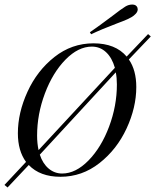

<svg xmlns="http://www.w3.org/2000/svg" viewBox="-36 -775 691 854"><path d="M484.7 -671Q414.5 -644.4 369.4 -622.6L363.7 -631.5Q397.6 -654.8 426.2 -676.2Q454.8 -697.6 463.7 -704Q503.2 -734.7 521.8 -746Q536.3 -754.8 552.4 -754.8Q569.4 -754.8 575 -741.9Q576.6 -737.1 576.6 -733.9Q576.6 -723.4 568.1 -714.1Q559.7 -704.8 548.4 -698.4Q533.1 -689.5 510.9 -681Q488.7 -672.6 484.7 -671ZM537.1 -510.5Q570.2 -462.9 570.2 -387.9Q570.2 -296.8 527 -203.6Q483.9 -110.5 406.5 -49.6Q329 11.3 233.1 11.3Q141.9 11.3 91.9 -41.1L-2.4 58.9L-16.1 47.6L79.8 -54.8Q43.5 -104 43.5 -182.3Q43.5 -273.4 86.3 -366.9Q129 -460.5 206 -521.4Q283.1 -582.3 379.8 -582.3Q477.4 -582.3 527.4 -523.4L622.6 -623.4L634.7 -612.9ZM129 -171.8Q129 -137.9 135.5 -107.3L475 -473.4Q462.1 -518.5 435.5 -543.1Q408.9 -567.7 372.6 -567.7Q312.1 -567.7 255.2 -509.7Q198.4 -451.6 163.7 -359.3Q129 -266.9 129 -171.8ZM483.9 -399.2Q483.9 -429 479 -453.2L141.1 -87.1Q154 -47.6 180.2 -25.4Q206.5 -3.2 240.3 -3.2Q300.8 -3.2 357.7 -61.3Q414.5 -119.4 449.2 -211.7Q483.9 -304 483.9 -399.2Z"/></svg>

Font: Playfair Display SC
Style: Italic
Weight: 400
Italic angle: -14°
Designer: Claus Eggers Sørensen
Foundry: Claus Eggers Sørensen
Version: Version 1.202; ttfautohint (v1.6)